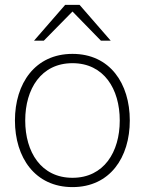

<svg xmlns="http://www.w3.org/2000/svg" viewBox="-20 -752 592 784"><path d="M276 12C429 12 510 -109 510 -260C510 -411 429 -532 276 -532C123 -532 41 -411 41 -260C41 -109 123 12 276 12ZM83 -260C83 -389 148 -494 276 -494C404 -494 469 -389 469 -260C469 -131 404 -26 276 -26C148 -26 83 -131 83 -260ZM119 -586H159L276 -705L392 -586H432L305 -732H246Z"/></svg>

Font: Aspekta 150
Style: Regular
Weight: 150
Designer: Ivo Dolenc
Version: Version 2.000